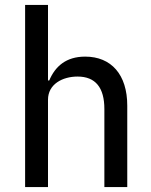

<svg xmlns="http://www.w3.org/2000/svg" viewBox="-20 -760 613 780"><path d="M82 0H175V-355C175 -418 234 -449 295 -449C368 -449 404 -404 404 -317V0H497V-331C497 -457 432 -530 326 -530C248 -530 204 -490 180 -433H175V-740H82Z"/></svg>

Font: IBM Plex Arabic Text
Style: Regular
Weight: 450
Designer: Mike Abbink, Paul van der Laan, Pieter van Rosmalen, Wael Morcos, Khajak Apelian
Foundry: Bold Monday
Version: Version 1.0